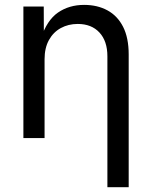

<svg xmlns="http://www.w3.org/2000/svg" viewBox="-20 -573 631 797"><path d="M165 -327.1V0H77.1V-545.9H161.6L162.1 -413.6H149.9Q174.8 -489.3 220.9 -521Q267.1 -552.7 329.1 -552.7Q384.3 -552.7 426 -530Q467.8 -507.3 491 -461.7Q514.2 -416 514.2 -346.7V204.1H425.8V-339.4Q425.8 -402.3 392.8 -438Q359.9 -473.6 302.7 -473.6Q263.7 -473.6 232.4 -456.5Q201.2 -439.5 183.1 -406.7Q165 -374 165 -327.1Z"/></svg>

Font: Atlassian Sans
Style: Regular
Weight: 400
Designer: Rasmus Andersson
Foundry: Modifications by Atlassian Pty Ltd, manufactured by rsms
Version: Version 4.001;git-9221beed3